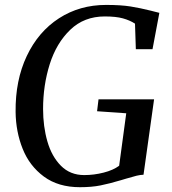

<svg xmlns="http://www.w3.org/2000/svg" viewBox="-20 -772 715 800"><path d="M45 -305.5Q43.5 -437 91.5 -538.5Q139.5 -640 225.8 -695.8Q312 -751.5 422 -751.5Q484 -751.5 524.2 -745Q564.5 -738.5 608.5 -727.5L620 -724.5L644 -718.5L615.5 -567H546L542.5 -673.5Q521 -687.5 492 -695.5Q463 -703.5 416.5 -703.5Q330.5 -703.5 272.8 -648Q215 -592.5 187.2 -504.5Q159.5 -416.5 159.5 -318Q159.5 -245 177.5 -182.5Q195.5 -120 234 -81.2Q272.5 -42.5 331 -42.5Q371.5 -42.5 411.8 -52.8Q452 -63 476.5 -81.5L506 -300L384.5 -308.5L390.5 -358H622L578 -44Q564.5 -43.5 549 -39.8Q533.5 -36 505 -27.5L485 -21.5Q436.5 -7 399.2 0.5Q362 8 313 8Q223 8 163 -36.2Q103 -80.5 74.5 -151.8Q46 -223 45 -305.5Z"/></svg>

Font: Merriweather Text
Style: Italic
Weight: 400
Italic angle: -7.8°
Designer: Eben Sorkin
Foundry: Eben Sorkin
Version: Version 2.100